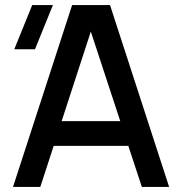

<svg xmlns="http://www.w3.org/2000/svg" viewBox="-20 -740 710 760"><path d="M541.5 0 488 -162.5H192.5L139.5 0H31.5L265.5 -720H415.5L649.5 0ZM118.5 -545H36.5L107.5 -720H189.5ZM224 -260.5H456L339.5 -615Z"/></svg>

Font: Manrope KiralyPet SmBd KiralyPet
Style: Regular
Weight: 600
Designer: Mikhail Sharanda
Foundry: Mikhail Sharanda
Version: Version 4.502